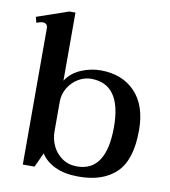

<svg xmlns="http://www.w3.org/2000/svg" viewBox="-82 -787 766 867"><g transform="rotate(10 301.5 -353.5)"><path d="M163 -66 133 0H79V-624Q79 -648 56 -648Q47 -648 28 -641L21 -667L166 -717H194V-405Q219 -443 263 -461.5Q307 -480 352 -480Q451 -480 510 -418.5Q569 -357 569 -243Q569 -108 508.5 -49Q448 10 336 10Q272 10 228.5 -10.5Q185 -31 163 -66ZM455 -238Q455 -435 316 -435Q287 -435 259 -419Q231 -403 212.5 -373.5Q194 -344 194 -307V-173Q194 -137 209 -105.5Q224 -74 253 -54Q282 -34 321 -34Q455 -34 455 -238Z"/></g></svg>

Font: Taviraj Medium
Style: Regular
Weight: 500
Designer: Katatrad Team
Foundry: CadsonDemak
Version: Version 1.030